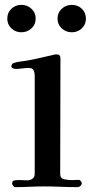

<svg xmlns="http://www.w3.org/2000/svg" viewBox="-20 -770 384 791"><path d="M317 -15Q317 -9 311.5 -4Q306 1 300 1Q265 1 230 -0.5Q195 -2 160 -2Q131 -2 101.5 -0.5Q72 1 42 1Q38 1 34 -4.5Q30 -10 30 -14Q30 -26 41 -27Q53 -29 66 -28Q79 -27 92 -27Q104 -27 113.5 -33.5Q123 -40 123 -53V-457Q123 -471 118.5 -480.5Q114 -490 98 -490Q85 -490 71.5 -488Q58 -486 44 -486Q40 -486 33.5 -488.5Q27 -491 27 -496Q27 -508 38 -511Q51 -515 64 -516.5Q77 -518 89 -520Q118 -525 145 -531.5Q172 -538 200 -544Q203 -545 206 -545.5Q209 -546 212 -546Q229 -546 229 -531Q229 -412 228.5 -292.5Q228 -173 228 -53Q228 -35 244.5 -31.5Q261 -28 274 -28Q282 -28 289.5 -28.5Q297 -29 304 -29Q309 -29 313 -24Q317 -19 317 -15ZM127 -693Q127 -669 109.5 -653Q92 -637 68 -637Q44 -637 27 -653Q10 -669 10 -693Q10 -718 27 -734Q44 -750 68 -750Q92 -750 109.5 -734Q127 -718 127 -693ZM334 -693Q334 -669 317 -653Q300 -637 276 -637Q252 -637 234.5 -653Q217 -669 217 -693Q217 -718 234.5 -734Q252 -750 276 -750Q300 -750 317 -734Q334 -718 334 -693Z"/></svg>

Font: Kaisei HarunoUmi Medium
Style: Regular
Weight: 500
Designer: Font-Kai, 金井和夫
Foundry: KAZUO KANAI
Version: Version 5.003